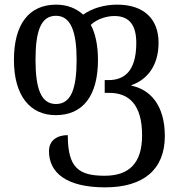

<svg xmlns="http://www.w3.org/2000/svg" viewBox="-20 -567 770 827"><path d="M433 240C598 240 690 163 690 19C690 -116 625 -182 546 -198V-200C614 -224 663 -284 663 -383C663 -484 601 -547 485 -547C430 -547 378 -532 338 -504C309 -531 269 -547 222 -547C105 -547 40 -463 40 -309C40 -154 110 -71 220 -71C337 -71 402 -154 402 -309C402 -370 391 -424 371 -460C399 -486 440 -498 473 -498C540 -498 567 -455 567 -382C567 -253 509 -222 447 -222H431V-167H451C535 -167 592 -117 592 16C592 134 538 190 431 190C318 190 272 155 272 15C227 15 191 37 191 84C191 175 263 240 433 240ZM221 -119C156 -119 133 -187 133 -309C133 -431 155 -499 221 -499C285 -499 310 -431 310 -309C310 -187 287 -119 221 -119Z"/></svg>

Font: Noto Serif Georgian ExtraCondensed Semi
Style: Regular
Weight: 600
Width: 3
Designer: Monotype Design Team
Foundry: Monotype Imaging Inc.
Version: Version 1.901